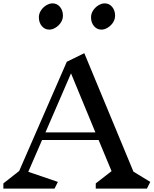

<svg xmlns="http://www.w3.org/2000/svg" viewBox="-23 -1121 913 1141"><path d="M208 -1018Q208 -1040 220.5 -1059Q233 -1078 252 -1089.5Q271 -1101 289 -1101Q316 -1101 333.5 -1080Q351 -1059 351 -1028Q351 -1006 338.5 -987Q326 -968 307 -956.5Q288 -945 270 -945Q243 -945 225.5 -966Q208 -987 208 -1018ZM518 -1018Q518 -1040 530.5 -1059Q543 -1078 562 -1089.5Q581 -1101 599 -1101Q626 -1101 643.5 -1080Q661 -1059 661 -1028Q661 -1006 648.5 -987Q636 -968 617 -956.5Q598 -945 580 -945Q553 -945 535.5 -966Q518 -987 518 -1018ZM850 0H546V-31L640 -104L563 -289H227L145 -100L321 -40L301 0H-3V-31L91 -105L374 -754L478 -805L770 -101L870 -40ZM399 -685 247 -334H544Z"/></svg>

Font: Inknut
Style: Antiqua
Weight: 400
Designer: Claus Eggers Srensen
Foundry: Claus Eggers Srensen
Version: Version 1.000; ttfautohint (v1.2) -l 7 -r 28 -G 50 -x 13 -D 